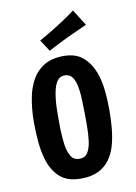

<svg xmlns="http://www.w3.org/2000/svg" viewBox="-83 -772 593 836"><g transform="rotate(-10 213.5 -353.5)"><path d="M207 10Q147 10 113.5 -20.5Q80 -51 65 -103Q55 -137 51 -179Q47 -221 47 -268Q47 -299 50 -328Q53 -357 58.5 -383Q64 -409 74 -431Q92 -476 129 -502.5Q166 -529 224 -529Q278 -529 309.5 -501.5Q341 -474 358 -429Q370 -396 375 -354Q380 -312 380 -264Q380 -222 376.5 -184Q373 -146 365 -115Q355 -76 335 -48Q315 -20 284 -5Q253 10 207 10ZM215 -76Q240 -76 252 -95Q264 -114 268 -146Q270 -161 271 -178Q272 -195 272 -214Q272 -233 272 -253Q271 -289 270.5 -320.5Q270 -352 266 -376Q261 -409 249 -427Q237 -445 215 -445Q201 -445 191.5 -438.5Q182 -432 175.5 -419.5Q169 -407 165 -390Q161 -373 158.5 -351.5Q156 -330 155.5 -306Q155 -282 155 -256Q155 -236 155.5 -217Q156 -198 157.5 -181Q159 -164 161 -148Q166 -115 178.5 -95.5Q191 -76 215 -76ZM169 -562 136 -613Q149 -620 162.5 -628Q176 -636 189.5 -644Q203 -652 217 -661Q231 -670 245 -679Q259 -688 272.5 -697.5Q286 -707 299 -717L344 -646Q328 -639 312 -631.5Q296 -624 281 -617.5Q266 -611 252 -604Q238 -597 223.5 -590Q209 -583 196 -576Q183 -569 169 -562Z"/></g></svg>

Font: Truculenta
Style: Bold
Weight: 700
Designer: Ivan Castro, Eva Sanz & Omnibus-Type Team
Foundry: Omnibus-Type
Version: Version 1.002